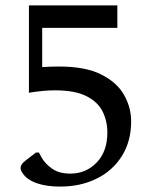

<svg xmlns="http://www.w3.org/2000/svg" viewBox="-20 -680 554 710"><path d="M202 10Q152 10 116 -2.5Q80 -15 64 -39Q56 -50 56 -59Q56 -72 74 -86L113 -116H124L134 -97Q149 -72 174.5 -55Q200 -38 240 -38Q298 -38 337.5 -79Q377 -120 377 -190Q377 -232 359.5 -267.5Q342 -303 299.5 -324.5Q257 -346 183 -346Q142 -346 87 -337V-660H414V-577H136V-432Q168 -434 199 -434Q296 -434 354.5 -404.5Q413 -375 439 -328.5Q465 -282 465 -231Q465 -158 431 -103.5Q397 -49 337.5 -19.5Q278 10 202 10Z"/></svg>

Font: Spectral Medium
Style: Regular
Weight: 500
Designer: Jean-Baptiste Levee
Foundry: Production Type
Version: Version 2.001